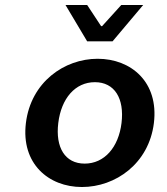

<svg xmlns="http://www.w3.org/2000/svg" viewBox="-20 -739 671 771"><path d="M84 -245C64 -82 175 12 309 12C444 12 578 -82 598 -245C618 -409 507 -503 372 -503C238 -503 104 -409 84 -245ZM214 -245C226 -344 282 -409 361 -409C440 -409 480 -344 468 -245C456 -147 399 -82 320 -82C241 -82 202 -147 214 -245ZM330 -573H432L555 -719H467L390 -634H386L330 -719H243Z"/></svg>

Font: Falling Sky
Style: ExtObl
Weight: 400
Designer: Paul D. Hunt
Foundry: Adobe Systems Incorporated
Version: Version 1.02